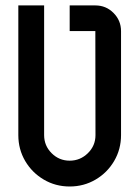

<svg xmlns="http://www.w3.org/2000/svg" viewBox="-20 -676 509 701"><path d="M421.9 -182.6Q421.9 -130.9 396.7 -88.1Q371.6 -45.4 328.9 -20.3Q286.1 4.9 234.4 4.9Q182.6 4.9 139.9 -20.3Q97.2 -45.4 72 -88.1Q46.9 -130.9 46.9 -182.6V-656.2H141.1V-182.6Q141.1 -144 168.5 -116.7Q195.8 -89.4 234.4 -89.4Q272.9 -89.4 300.8 -116.7Q328.6 -144 328.6 -182.6L328.1 -562.5H234.4V-656.2H328.1Q367.2 -656.2 394.5 -628.7Q421.9 -601.1 421.9 -562.5Z"/></svg>

Font: Lambda
Style: Regular
Weight: 400
Designer: GGBotNet
Version: 0.22